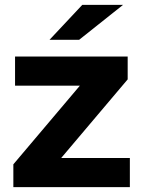

<svg xmlns="http://www.w3.org/2000/svg" viewBox="-20 -771 583 791"><path d="M487 -751H319L184 -607H306ZM232 -120 506 -444V-538H42V-418H309L35 -94V0H515V-120Z"/></svg>

Font: Montserrat Lite
Style: Bold
Weight: 700
Designer: Julieta Ulanovsky
Foundry: Julieta Ulanovsky
Version: Version 7.200;PS 007.200;hotconv 1.0.88;makeotf.lib2.5.64775